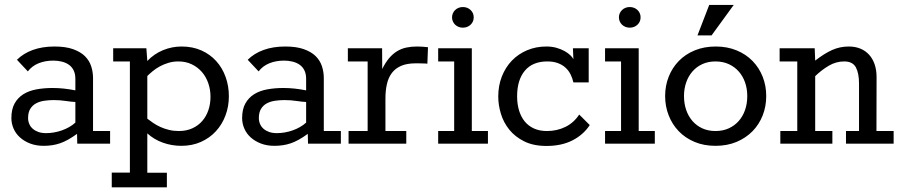

<svg xmlns="http://www.w3.org/2000/svg" viewBox="-20 -592 3707 791"><path d="M49.8 -345.7Q76.2 -372.1 115.2 -386.2Q154.3 -400.4 204.6 -400.4Q250.5 -400.4 281.2 -389.4Q312 -378.4 330.1 -360.4Q348.1 -342.3 355.7 -318.8Q363.3 -295.4 363.3 -270.5V-52.2H433.6V0H298.3L297.4 -40.5Q277.8 -26.4 260.7 -16.8Q243.7 -7.3 227.3 -1.7Q210.9 3.9 194.3 6.3Q177.7 8.8 159.7 8.8Q128.9 8.8 104.2 -0.7Q79.6 -10.3 62.3 -25.9Q44.9 -41.5 35.9 -62.3Q26.9 -83 26.9 -105.5Q26.9 -142.1 40.3 -166Q53.7 -189.9 76.7 -204.1Q99.6 -218.3 130.6 -223.9Q161.6 -229.5 196.3 -229.5Q219.7 -229.5 242.7 -227.1Q265.6 -224.6 290.5 -219.7V-267.1Q290.5 -287.6 283.4 -302Q276.4 -316.4 263.9 -325.2Q251.5 -334 234.9 -338.1Q218.3 -342.3 199.7 -342.3Q166 -342.3 138.9 -331.3Q111.8 -320.3 94.7 -297.9ZM290.5 -171.9Q274.9 -172.4 251.2 -176Q227.5 -179.7 201.2 -179.7Q182.1 -179.7 163.1 -177Q144 -174.3 129.2 -166.5Q114.3 -158.7 105 -144Q95.7 -129.4 95.7 -105.5Q95.7 -92.8 100.6 -81.3Q105.5 -69.8 115 -61.5Q124.5 -53.2 138.2 -48.3Q151.9 -43.5 169.9 -43.5Q186 -43.5 202.6 -46.4Q219.2 -49.3 235.1 -54.9Q251 -60.5 265.1 -68.6Q279.3 -76.7 290.5 -86.9Z M440.4 119.1H515.1V-338.9H446.3V-393.1H583L586.9 -340.8Q614.7 -370.1 651.6 -385.3Q688.5 -400.4 728 -400.4Q773.4 -400.4 809.6 -384.3Q845.7 -368.2 870.8 -340.3Q896 -312.5 909.4 -275.1Q922.9 -237.8 922.9 -195.3Q922.9 -153.3 908.9 -116.2Q895 -79.1 869.4 -51.3Q843.8 -23.4 807.6 -7.3Q771.5 8.8 727.1 8.8Q687.5 8.8 651.1 -4.2Q614.7 -17.1 586.9 -42.5V119.6H667.5V179.7H440.4ZM716.3 -52.2Q747.6 -52.2 772 -63.2Q796.4 -74.2 813 -93.3Q829.6 -112.3 838.4 -137.9Q847.2 -163.6 847.2 -193.4Q847.2 -222.7 838.1 -249Q829.1 -275.4 811.8 -295.4Q794.4 -315.4 770 -327.1Q745.6 -338.9 714.8 -338.9Q692.9 -338.9 673.6 -333Q654.3 -327.1 638.2 -318.4Q622.1 -309.6 609.1 -298.8Q596.2 -288.1 586.9 -278.8V-103Q598.1 -94.2 611.6 -85.2Q625 -76.2 641.1 -68.8Q657.2 -61.5 676 -56.9Q694.8 -52.2 716.3 -52.2Z M1000.5 -345.7Q1026.9 -372.1 1065.9 -386.2Q1105 -400.4 1155.3 -400.4Q1201.2 -400.4 1231.9 -389.4Q1262.7 -378.4 1280.8 -360.4Q1298.8 -342.3 1306.4 -318.8Q1314 -295.4 1314 -270.5V-52.2H1384.3V0H1249L1248 -40.5Q1228.5 -26.4 1211.4 -16.8Q1194.3 -7.3 1178 -1.7Q1161.6 3.9 1145 6.3Q1128.4 8.8 1110.4 8.8Q1079.6 8.8 1054.9 -0.7Q1030.3 -10.3 1012.9 -25.9Q995.6 -41.5 986.6 -62.3Q977.5 -83 977.5 -105.5Q977.5 -142.1 991 -166Q1004.4 -189.9 1027.3 -204.1Q1050.3 -218.3 1081.3 -223.9Q1112.3 -229.5 1147 -229.5Q1170.4 -229.5 1193.4 -227.1Q1216.3 -224.6 1241.2 -219.7V-267.1Q1241.2 -287.6 1234.1 -302Q1227.1 -316.4 1214.6 -325.2Q1202.1 -334 1185.5 -338.1Q1168.9 -342.3 1150.4 -342.3Q1116.7 -342.3 1089.6 -331.3Q1062.5 -320.3 1045.4 -297.9ZM1241.2 -171.9Q1225.6 -172.4 1201.9 -176Q1178.2 -179.7 1151.9 -179.7Q1132.8 -179.7 1113.8 -177Q1094.7 -174.3 1079.8 -166.5Q1064.9 -158.7 1055.7 -144Q1046.4 -129.4 1046.4 -105.5Q1046.4 -92.8 1051.3 -81.3Q1056.2 -69.8 1065.7 -61.5Q1075.2 -53.2 1088.9 -48.3Q1102.5 -43.5 1120.6 -43.5Q1136.7 -43.5 1153.3 -46.4Q1169.9 -49.3 1185.8 -54.9Q1201.7 -60.5 1215.8 -68.6Q1230 -76.7 1241.2 -86.9Z M1416 -52.2H1494.6V-338.9H1413.1V-393.1H1554.2L1554.7 -307.6Q1567.9 -334.5 1583 -352.3Q1598.1 -370.1 1615.7 -380.9Q1633.3 -391.6 1653.8 -396Q1674.3 -400.4 1697.8 -400.4Q1718.8 -400.4 1743.2 -397.5L1740.7 -329.6Q1740.2 -330.1 1733.2 -330.3Q1726.1 -330.6 1717.8 -330.8Q1709.5 -331.1 1701.9 -331.1Q1694.3 -331.1 1692.9 -331.1Q1656.7 -331.1 1632.8 -320.8Q1608.9 -310.5 1594.5 -291.5Q1580.1 -272.5 1574 -245.6Q1567.9 -218.8 1567.9 -185.5V-52.2H1653.8V0H1416Z M1785.2 -52.2H1851.1V-338.9H1785.2V-393.1H1923.8V-52.2H1990.2V0H1785.2ZM1842.3 -520.5Q1842.3 -529.3 1845.7 -537.1Q1849.1 -544.9 1855.2 -550.8Q1861.3 -556.6 1869.4 -559.8Q1877.4 -563 1886.7 -563Q1905.8 -563 1918.7 -550.8Q1931.6 -538.6 1931.6 -520.5Q1931.6 -502.4 1918.7 -490.2Q1905.8 -478 1886.7 -478Q1877.4 -478 1869.4 -481.2Q1861.3 -484.4 1855.2 -490.2Q1849.1 -496.1 1845.7 -503.9Q1842.3 -511.7 1842.3 -520.5Z M2409.7 -76.7Q2383.3 -36.6 2338.4 -13.7Q2293.5 9.3 2231.4 9.3Q2177.7 9.3 2139.9 -9.5Q2102.1 -28.3 2078.4 -57.6Q2054.7 -86.9 2043.7 -123Q2032.7 -159.2 2032.7 -194.3Q2032.7 -239.3 2047.6 -277.1Q2062.5 -314.9 2088.9 -342.3Q2115.2 -369.6 2151.6 -385Q2188 -400.4 2231 -400.4Q2253.9 -400.4 2272.7 -395Q2291.5 -389.6 2305.9 -381.6Q2320.3 -373.5 2329.6 -364.5Q2338.9 -355.5 2342.3 -348.1L2340.3 -393.1H2405.3V-252.4H2342.3Q2338.4 -270 2330.6 -285.6Q2322.8 -301.3 2309.8 -313.2Q2296.9 -325.2 2278.3 -332Q2259.8 -338.9 2234.9 -338.9Q2174.3 -338.9 2142.3 -300.8Q2110.4 -262.7 2110.4 -195.3Q2110.4 -163.1 2118.4 -136.7Q2126.5 -110.4 2141.8 -91.6Q2157.2 -72.8 2180.2 -62.5Q2203.1 -52.2 2233.4 -52.2Q2274.9 -52.2 2309.6 -69.3Q2344.2 -86.4 2366.2 -120.1Z M2472.7 -52.2H2538.6V-338.9H2472.7V-393.1H2611.3V-52.2H2677.7V0H2472.7ZM2529.8 -520.5Q2529.8 -529.3 2533.2 -537.1Q2536.6 -544.9 2542.7 -550.8Q2548.8 -556.6 2556.9 -559.8Q2564.9 -563 2574.2 -563Q2593.3 -563 2606.2 -550.8Q2619.1 -538.6 2619.1 -520.5Q2619.1 -502.4 2606.2 -490.2Q2593.3 -478 2574.2 -478Q2564.9 -478 2556.9 -481.2Q2548.8 -484.4 2542.7 -490.2Q2536.6 -496.1 2533.2 -503.9Q2529.8 -511.7 2529.8 -520.5Z M2927.7 -52.2Q2958 -52.2 2982.2 -63.2Q3006.3 -74.2 3023.4 -93.5Q3040.5 -112.8 3049.6 -139.2Q3058.6 -165.5 3058.6 -196.3Q3058.6 -226.1 3049.6 -252.2Q3040.5 -278.3 3023.4 -297.6Q3006.3 -316.9 2982.2 -327.9Q2958 -338.9 2927.7 -338.9Q2897.5 -338.9 2873.5 -327.9Q2849.6 -316.9 2832.8 -297.6Q2815.9 -278.3 2806.9 -252.2Q2797.9 -226.1 2797.9 -196.3Q2797.9 -165.5 2806.9 -139.2Q2815.9 -112.8 2832.8 -93.5Q2849.6 -74.2 2873.5 -63.2Q2897.5 -52.2 2927.7 -52.2ZM2927.7 8.8Q2879.9 8.8 2841.6 -7.3Q2803.2 -23.4 2776.4 -51.3Q2749.5 -79.1 2734.9 -116.5Q2720.2 -153.8 2720.2 -196.3Q2720.2 -238.8 2734.9 -275.9Q2749.5 -313 2776.6 -340.8Q2803.7 -368.7 2842.3 -384.5Q2880.9 -400.4 2928.7 -400.4Q2976.1 -400.4 3014.6 -384.5Q3053.2 -368.7 3080.3 -340.8Q3107.4 -313 3122.1 -275.9Q3136.7 -238.8 3136.7 -196.3Q3136.7 -153.8 3122.1 -116.5Q3107.4 -79.1 3080.1 -51.3Q3052.7 -23.4 3014.2 -7.3Q2975.6 8.8 2927.7 8.8ZM2853.5 -446.3 2901.9 -571.8H3002.9L2911.6 -446.3Z M3194.8 -52.2H3264.6V-338.9H3191.9V-393.1H3336.4L3338.4 -342.3Q3376 -371.6 3408.2 -386Q3440.4 -400.4 3476.6 -400.4Q3503.4 -400.4 3524.7 -391.6Q3545.9 -382.8 3560.8 -366.2Q3575.7 -349.6 3583.5 -326.4Q3591.3 -303.2 3591.3 -274.4L3590.8 -52.2H3661.6V0H3465.3V-52.2H3519V-247.6Q3519 -290.5 3505.9 -314.7Q3492.7 -338.9 3458 -338.9Q3424.3 -338.9 3394.5 -321.3Q3364.7 -303.7 3338.4 -278.3V-52.2H3409.2V0H3194.8Z"/></svg>

Font: Rokkitt
Style: Regular
Weight: 400
Version: Version 1.2; ttfautohint (v1.5) -l 7 -r 28 -G 50 -x 13 -D la